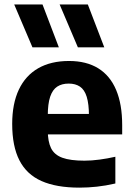

<svg xmlns="http://www.w3.org/2000/svg" viewBox="-20 -828 594 858"><path d="M335 10.5Q232 10.5 165.5 -19Q99 -48.5 66.8 -111.5Q34.5 -174.5 34.5 -274Q34.5 -364.5 64.2 -427.5Q94 -490.5 150.8 -523Q207.5 -555.5 288.5 -555.5Q366 -555.5 419 -522.8Q472 -490 499 -426Q526 -362 526 -269V-227.5H125.5V-319H403L377.5 -309.5Q377.5 -363.5 367.5 -395.5Q357.5 -427.5 337.2 -441Q317 -454.5 287 -454.5Q256.5 -454.5 235.8 -441Q215 -427.5 204.2 -395.8Q193.5 -364 193.5 -310V-246Q193.5 -195.5 208.2 -165.8Q223 -136 258.8 -123Q294.5 -110 357.5 -110Q389.5 -110 424.8 -114.8Q460 -119.5 495.5 -127.5V-8Q452 2 412.8 6.2Q373.5 10.5 335 10.5ZM328 -616.5 246.5 -808H372.5L446 -616.5ZM125 -616.5 43.5 -808H170L243 -616.5Z"/></svg>

Font: Encode Sans Condensed Thin
Style: Bold
Weight: 700
Version: Version 3.002